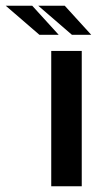

<svg xmlns="http://www.w3.org/2000/svg" viewBox="-138 -647 344 667"><path d="M40 -470H146V0H40ZM-1 -526 -118 -627H-26L66 -526ZM112 -526 -5 -627H87L179 -526Z"/></svg>

Font: Smooch Sans
Style: Bold
Weight: 700
Designer: Robert E. Leuschke
Foundry: Robert E. Leuschke
Version: Version 1.010